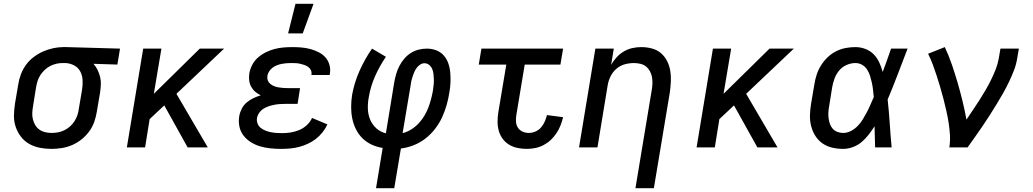

<svg xmlns="http://www.w3.org/2000/svg" viewBox="-20 -776 5440 1011"><path d="M251 8Q219 8 189 2Q159 -4 133.5 -18.5Q108 -33 90 -56.5Q72 -80 62.5 -108.5Q53 -137 53.5 -168Q54 -199 59 -231L76 -331Q80 -358 90 -384.5Q100 -411 116.5 -434Q133 -457 156.5 -475Q180 -493 206 -504.5Q232 -516 259.5 -522Q287 -528 313 -528H331L612 -520L598 -436L472 -440Q485 -426 493.5 -408.5Q502 -391 507 -371.5Q512 -352 511 -331Q510 -310 507 -289L490 -189Q486 -162 476.5 -135Q467 -108 450 -84.5Q433 -61 410 -42.5Q387 -24 360.5 -12.5Q334 -1 306 3.5Q278 8 251 8ZM251 -76Q268 -76 285 -79Q302 -82 318.5 -90Q335 -98 348.5 -110Q362 -122 372 -137.5Q382 -153 387.5 -169.5Q393 -186 395 -203L412 -303Q416 -328 415 -352.5Q414 -377 403.5 -398Q393 -419 372.5 -430.5Q352 -442 327 -444H308Q292 -444 275.5 -440Q259 -436 243.5 -428Q228 -420 215 -407.5Q202 -395 192.5 -380.5Q183 -366 178 -350Q173 -334 170 -317L154 -217Q151 -200 150 -182.5Q149 -165 153 -148.5Q157 -132 165.5 -117.5Q174 -103 187.5 -93.5Q201 -84 217.5 -80Q234 -76 251 -76Z M968 0 845 -221 768 -149 744 0H648L734 -520H830L790 -282L1032 -520H1160L909 -282L1074 0Z M1459 8Q1431 8 1403 5Q1375 2 1349.5 -5.5Q1324 -13 1301.5 -27Q1279 -41 1262.5 -62Q1246 -83 1240.5 -110Q1235 -137 1240 -165Q1243 -184 1253 -203.5Q1263 -223 1279 -236.5Q1295 -250 1314 -259Q1333 -268 1353 -274Q1337 -282 1324 -293Q1311 -304 1302.5 -319.5Q1294 -335 1292 -353.5Q1290 -372 1293 -391Q1297 -413 1308.5 -435Q1320 -457 1339 -473.5Q1358 -490 1380.5 -501Q1403 -512 1426 -518Q1449 -524 1472.5 -526Q1496 -528 1519 -528Q1543 -528 1567 -526Q1591 -524 1613.5 -518Q1636 -512 1657 -501.5Q1678 -491 1693 -474.5Q1708 -458 1714.5 -435Q1721 -412 1717 -388L1716 -381H1620V-383Q1622 -396 1617 -406.5Q1612 -417 1603 -423.5Q1594 -430 1582.5 -434Q1571 -438 1559.5 -440.5Q1548 -443 1536 -443.5Q1524 -444 1512 -444Q1499 -444 1487 -443Q1475 -442 1462.5 -439.5Q1450 -437 1437.5 -432Q1425 -427 1415 -419.5Q1405 -412 1397.5 -400.5Q1390 -389 1388 -377Q1386 -364 1390 -353Q1394 -342 1403 -334.5Q1412 -327 1423 -322.5Q1434 -318 1446 -316Q1458 -314 1470 -313Q1482 -312 1495 -312H1560L1547 -229H1482Q1468 -229 1453 -228Q1438 -227 1423.5 -224Q1409 -221 1395 -216.5Q1381 -212 1367.5 -203.5Q1354 -195 1345 -182Q1336 -169 1333 -154Q1331 -139 1336.5 -125Q1342 -111 1353 -102.5Q1364 -94 1377.5 -88.5Q1391 -83 1405.5 -80Q1420 -77 1435.5 -76Q1451 -75 1466 -75Q1488 -75 1510.5 -78.5Q1533 -82 1555 -91Q1577 -100 1595.5 -117Q1614 -134 1623 -155L1704 -121Q1694 -99 1678 -79Q1662 -59 1642.5 -44Q1623 -29 1600 -18.5Q1577 -8 1553.5 -2Q1530 4 1506 6Q1482 8 1459 8ZM1497 -600 1536 -756H1631L1574 -600Z M1960 215 1995 3Q1964 -2 1937 -14.5Q1910 -27 1889 -47.5Q1868 -68 1854.5 -95Q1841 -122 1835 -151.5Q1829 -181 1829 -212.5Q1829 -244 1834 -276Q1845 -339 1872.5 -401.5Q1900 -464 1939 -520L2012 -477Q1978 -427 1954.5 -373.5Q1931 -320 1922 -265Q1916 -234 1917 -203.5Q1918 -173 1929 -146.5Q1940 -120 1961.5 -100.5Q1983 -81 2012 -74L2056 -343Q2060 -365 2066 -386Q2072 -407 2082.5 -427.5Q2093 -448 2108 -466Q2123 -484 2142.5 -496.5Q2162 -509 2184 -514.5Q2206 -520 2228 -520Q2254 -520 2277.5 -511Q2301 -502 2317 -483.5Q2333 -465 2341 -441.5Q2349 -418 2351 -392.5Q2353 -367 2352 -341Q2351 -315 2346 -288Q2341 -255 2331.5 -222Q2322 -189 2307.5 -157.5Q2293 -126 2270.5 -97Q2248 -68 2219.5 -46Q2191 -24 2157.5 -11Q2124 2 2091 6L2056 215ZM2100 -75Q2124 -81 2145.5 -94.5Q2167 -108 2184 -126Q2201 -144 2214 -165.5Q2227 -187 2235.5 -209.5Q2244 -232 2250 -255Q2256 -278 2260 -301Q2262 -316 2263.5 -330Q2265 -344 2264.5 -358.5Q2264 -373 2262.5 -387Q2261 -401 2255.5 -413.5Q2250 -426 2239.5 -434.5Q2229 -443 2215 -443Q2203 -443 2192.5 -436Q2182 -429 2174.5 -419Q2167 -409 2162 -398Q2157 -387 2153.5 -376Q2150 -365 2147 -353.5Q2144 -342 2143 -331Z M2754 8Q2729 8 2705 3Q2681 -2 2661 -14Q2641 -26 2627 -45Q2613 -64 2606.5 -87Q2600 -110 2600 -135Q2600 -160 2604 -185L2646 -436H2501L2515 -520H2945L2931 -436H2743L2699 -171Q2696 -153 2697 -135.5Q2698 -118 2707 -104Q2716 -90 2731.5 -83Q2747 -76 2765 -76Q2782 -76 2799.5 -83.5Q2817 -91 2829 -105Q2841 -119 2848.5 -136Q2856 -153 2860 -170L2945 -159Q2940 -137 2931.5 -115.5Q2923 -94 2910 -74.5Q2897 -55 2880 -39Q2863 -23 2842 -12Q2821 -1 2798.5 3.5Q2776 8 2754 8Z M3326 215 3412 -303Q3415 -320 3415.5 -337.5Q3416 -355 3413 -371Q3410 -387 3402 -401.5Q3394 -416 3381.5 -426Q3369 -436 3352 -440Q3335 -444 3318 -444Q3294 -444 3270 -437.5Q3246 -431 3226.5 -414.5Q3207 -398 3195.5 -375Q3184 -352 3180 -328L3126 0H3029L3115 -520H3212L3198 -435Q3210 -456 3227 -474.5Q3244 -493 3265.5 -505.5Q3287 -518 3310.5 -523Q3334 -528 3357 -528Q3386 -528 3413.5 -520.5Q3441 -513 3461 -495.5Q3481 -478 3493 -454Q3505 -430 3509.5 -402.5Q3514 -375 3512.5 -346.5Q3511 -318 3507 -289L3423 215Z M3968 0 3845 -221 3768 -149 3744 0H3648L3734 -520H3830L3790 -282L4032 -520H4160L3909 -282L4074 0Z M4420 8Q4390 8 4362 1.5Q4334 -5 4311 -21Q4288 -37 4273 -61Q4258 -85 4251 -113Q4244 -141 4245 -171Q4246 -201 4251 -231L4268 -331Q4272 -357 4280 -382Q4288 -407 4302.5 -430.5Q4317 -454 4337 -473.5Q4357 -493 4381.5 -505.5Q4406 -518 4432 -523Q4458 -528 4484 -528Q4512 -528 4537.5 -518Q4563 -508 4581 -489.5Q4599 -471 4610 -447Q4621 -423 4628 -397Q4640 -428 4650.5 -458.5Q4661 -489 4672 -520H4759Q4733 -453 4707.5 -385.5Q4682 -318 4654 -252Q4661 -189 4665 -126Q4669 -63 4675 0H4588Q4587 -28 4586.5 -56Q4586 -84 4585 -111Q4571 -89 4554.5 -67.5Q4538 -46 4517.5 -28.5Q4497 -11 4471 -1.5Q4445 8 4420 8ZM4420 -76Q4441 -76 4461 -86.5Q4481 -97 4496.5 -113Q4512 -129 4523.5 -148Q4535 -167 4545 -186Q4555 -205 4563.5 -225Q4572 -245 4581 -265Q4579 -284 4577 -303Q4575 -322 4571 -340Q4567 -358 4561.5 -376Q4556 -394 4546 -409.5Q4536 -425 4520 -434.5Q4504 -444 4484 -444Q4461 -444 4438 -434Q4415 -424 4399 -405Q4383 -386 4374.5 -363Q4366 -340 4362 -317L4346 -217Q4343 -201 4342 -185Q4341 -169 4343 -153.5Q4345 -138 4350 -123.5Q4355 -109 4365 -98Q4375 -87 4389.5 -81.5Q4404 -76 4420 -76Z M4979 0Q4984 -33 4982 -66Q4980 -99 4975 -130.5Q4970 -162 4963 -193Q4956 -224 4948 -255Q4940 -286 4931 -316.5Q4922 -347 4912.5 -376.5Q4903 -406 4892 -435.5Q4881 -465 4867 -493L4955 -528Q4976 -483 4992 -436.5Q5008 -390 5022 -342Q5036 -294 5048 -245Q5060 -196 5069 -146Q5086 -172 5103.5 -197.5Q5121 -223 5137.5 -249Q5154 -275 5169.5 -301.5Q5185 -328 5198.5 -355.5Q5212 -383 5223 -411Q5234 -439 5239 -468L5248 -520H5345L5336 -468Q5331 -436 5319 -405Q5307 -374 5292.5 -344Q5278 -314 5261.5 -284.5Q5245 -255 5227 -226Q5209 -197 5191 -168.5Q5173 -140 5153.5 -111.5Q5134 -83 5114.5 -55.5Q5095 -28 5075 0Z"/></svg>

Font: Iosevka Medium Extended
Style: Italic
Weight: 500
Width: 7
Italic angle: -9°
Monospace: yes
Designer: Belleve Invis
Foundry: Belleve Invis
Version: Version 32.5.0; ttfautohint (v1.8.4)